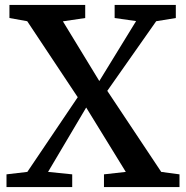

<svg xmlns="http://www.w3.org/2000/svg" viewBox="-20 -763 758 783"><path d="M91.5 -62 297 -366.5 91 -676.5 18.5 -689.5V-743H327.5V-689.5L236.5 -676L385 -432.5L535 -677L447.5 -689.5V-743H697V-689.5L617 -676.5L417.5 -392.5L637.5 -62L712 -52V0H404V-52L493 -62L331.5 -324.5L176 -62L274.5 -52V0H6.5V-52Z"/></svg>

Font: Merriweather 24pt SemiBold
Style: Regular
Weight: 600
Designer: Eben Sorkin
Foundry: Eben Sorkin
Version: Version 2.100